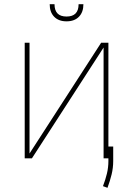

<svg xmlns="http://www.w3.org/2000/svg" viewBox="-20 -747 628 906"><path d="M119.3 -22.7 457.4 -545.5H491.5V0H468.8V-522.7L130.7 0H96.6V-545.5H119.3ZM350.9 -727.3H373.6Q373.6 -689.6 352.5 -668Q331.3 -646.3 294 -646.3Q256.7 -646.3 235.6 -668Q214.5 -689.6 214.5 -727.3H237.2Q237.2 -669 294 -669Q350.9 -669 350.9 -727.3ZM514.2 -55.4V12.8Q514.2 45.1 506.6 76.3Q498.9 107.6 487.2 139.2L465.9 131.4Q477.6 100.9 484.6 71.9Q491.5 43 491.5 12.8V-55.4Z"/></svg>

Font: Inter Thin BETA
Style: Regular
Weight: 100
Designer: Rasmus Andersson
Foundry: rsms
Version: Version 3.011;git-f93a4a705